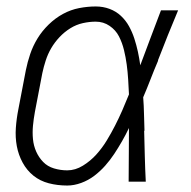

<svg xmlns="http://www.w3.org/2000/svg" viewBox="-20 -562 590 594"><path d="M188 12Q158 12 131 5Q104 -2 83.5 -18.5Q63 -35 50 -59Q37 -83 32 -110Q27 -137 29 -166Q31 -195 37 -225L60 -345Q65 -370 73.5 -395Q82 -420 96 -443Q110 -466 130.5 -486Q151 -506 175 -519Q199 -532 225 -537Q251 -542 276 -542Q299 -542 319 -534.5Q339 -527 354 -513Q369 -499 379 -481Q389 -463 395.5 -443Q402 -423 406.5 -402.5Q411 -382 414 -360Q430 -403 446 -445.5Q462 -488 478 -530H531Q515 -492 499.5 -453.5Q484 -415 469 -376V-374Q457 -346 446 -317.5Q435 -289 423 -261Q425 -235 425.5 -209.5Q426 -184 427 -158L426 -157Q427 -117 428 -78Q429 -39 431 0H378Q378 -41 378.5 -82.5Q379 -124 379 -166Q369 -145 357.5 -125Q346 -105 333.5 -86Q321 -67 305.5 -49.5Q290 -32 271.5 -18Q253 -4 231 4Q209 12 188 12ZM188 -35Q213 -35 236.5 -49.5Q260 -64 278 -84Q296 -104 310 -127Q324 -150 336 -173.5Q348 -197 358.5 -221Q369 -245 379 -270Q378 -293 376.5 -316.5Q375 -340 372 -362.5Q369 -385 363.5 -407.5Q358 -430 348 -449.5Q338 -469 319 -482Q300 -495 276 -495Q257 -495 236.5 -490.5Q216 -486 197.5 -474.5Q179 -463 164 -447Q149 -431 138.5 -413Q128 -395 121.5 -375Q115 -355 111 -336L88 -216Q84 -194 82 -173Q80 -152 82 -131.5Q84 -111 92 -93Q100 -75 113.5 -61Q127 -47 147 -41Q167 -35 188 -35Z"/></svg>

Font: Lode Dark
Style: Italic
Weight: 400
Italic angle: -11°
Monospace: yes
Designer: Belleve Invis
Foundry: Belleve Invis
Version: Version 29.2.0; ttfautohint (v1.8.3)